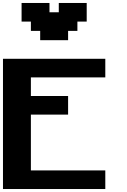

<svg xmlns="http://www.w3.org/2000/svg" viewBox="-20 -1270 852 1290"><path d="M0 0H687.5V-125H187.5V-500H437.5V-625H187.5V-750H687.5V-875H0ZM250 -1000H437.5V-1062.5H500V-1125H562.5V-1250H375V-1187.5H312.5V-1250H125V-1125H187.5V-1062.5H250Z"/></svg>

Font: Faithful 32x
Style: Semibold
Weight: 400
Foundry: Faithful Resource Pack
Version: Version 1.0; January 27, 2023